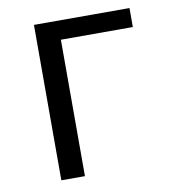

<svg xmlns="http://www.w3.org/2000/svg" viewBox="-67 -598 587 657"><g transform="rotate(-10 227.0 -270.0)"><path d="M94 -540H426V-474H176V0H94Z"/></g></svg>

Font: Source Han Sans CN Normal
Style: Regular
Weight: 350
Designer: Ryoko NISHIZUKA 西塚涼子 (kana, bopomofo & ideographs); Paul D. Hunt (Latin, Greek & Cyrillic); Sandoll Communications 산돌커뮤니
Foundry: Adobe
Version: Version 2.004;hotconv 1.0.118;makeotfexe 2.5.65603